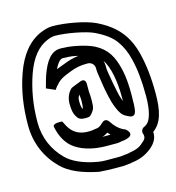

<svg xmlns="http://www.w3.org/2000/svg" viewBox="-114 -739 888 966"><g transform="rotate(-15 330.0 -256.0)"><path d="M339 -278V-312C339 -312 343 -354 303 -334C299 -332 288 -329 277 -324L265 -319C262 -318 259 -316 257 -314C236 -293 228 -265 229 -238C230 -214 231 -196 241 -178L248 -167C255 -156 270 -152 285 -152C293 -152 299 -152 305 -153C318 -156 326 -171 332 -179C342 -193 341 -221 341 -246C341 -258 339 -269 339 -278ZM289 -274C289 -265 291 -258 291 -245C291 -228 290 -213 288 -203L287 -202H285C282 -208 279 -220 279 -239C279 -254 279 -262 289 -274ZM443 76 407 80H364C345 80 320 81 294 77C212 63 161 36 132 7C81 -44 49 -111 49 -194C49 -282 63 -364 90 -440C118 -517 156 -561 203 -581C221 -589 235 -592 245 -592C308 -592 406 -572 444 -554C494 -530 528 -504 547 -476C568 -447 582 -414 591 -376C604 -325 611 -261 611 -181C611 -101 595 -58 577 -43C571 -38 566 -35 561 -33C549 -28 543 -13 547 -2C553 15 550 27 530 42C529 42 528 44 528 44C511 60 489 69 458 73C457 73 457 74 456 74ZM661 -181C661 -263 653 -331 639 -388C614 -492 561 -553 466 -599C418 -622 319 -642 245 -642C225 -642 205 -636 183 -627C120 -600 72 -541 42 -456C12 -373 -1 -286 -1 -192C-1 -97 35 -18 96 43C136 83 200 110 286 127H289C317 129 343 130 364 130H408H411L450 126C451 126 451 125 452 125L465 123C501 118 533 104 561 81C585 61 602 35 599 3C646 -30 661 -91 661 -181ZM123 -150C134 -97 157 -56 194 -31C238 -1 297 11 356 11H412C418 11 425 9 431 8L446 6C452 5 454 5 459 3C459 3 507 -6 473 -40C465 -48 463 -46 457 -49C435 -60 417 -77 401 -102C398 -107 383 -128 362 -107C349 -94 339 -89 332 -88C251 -72 206 -94 179 -149C176 -157 173 -160 170 -166C170 -166 119 -172 123 -150ZM345 -39C354 -41 364 -46 375 -53C379 -48 383 -44 388 -39H356ZM404 -381V-369C404 -361 406 -353 408 -338C416 -291 414 -287 428 -225C437 -185 449 -153 466 -129C475 -117 486 -112 502 -104C508 -101 530 -92 537 -120C541 -137 542 -164 542 -210C542 -257 539 -298 531 -334C514 -413 486 -456 429 -486C387 -508 308 -522 279 -522C269 -523 262 -523 255 -523C206 -523 176 -477 154 -416C144 -388 141 -370 134 -348L180 -328C185 -337 194 -348 207 -361C221 -375 241 -384 256 -390L276 -398C305 -410 334 -415 362 -415H370C389 -415 404 -399 404 -381ZM278 -472C290 -472 309 -470 334 -464C308 -461 283 -454 258 -444L239 -437C234 -435 226 -432 213 -427C231 -465 246 -473 255 -473C260 -473 269 -472 278 -472ZM450 -406C478 -368 492 -288 492 -210V-186C487 -198 481 -216 477 -236C469 -274 464 -299 463 -308C461 -321 454 -356 454 -369V-381C454 -389 452 -398 450 -406Z"/></g></svg>

Font: AppleStorm
Style: XbdOut
Weight: 800
Foundry: Cannot Into Space Fonts
Version: Version 1.01